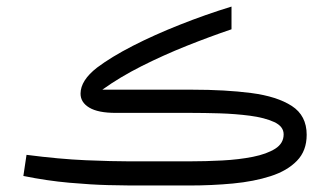

<svg xmlns="http://www.w3.org/2000/svg" viewBox="-20 -570 1014 590"><path d="M562 0H381.8Q363.3 0 312.3 -1.2Q261.2 -2.4 192.6 -8.5Q124 -14.6 51.8 -29.3L61.5 -94.2Q162.6 -81.1 243.9 -77.6Q325.2 -74.2 377 -74.2H561.5Q611.8 -74.2 663.1 -76.9Q714.4 -79.6 757.1 -88.1Q799.8 -96.7 825.7 -113Q851.6 -129.4 851.6 -157.2Q851.6 -181.6 822.3 -195.1Q793 -208.5 748 -214.4Q703.1 -220.2 654.8 -221.7Q606.4 -223.1 568.4 -223.1H335.9Q281.2 -223.1 254.4 -239.3Q227.5 -255.4 227.5 -282.2Q227.5 -322.8 278.3 -362.3Q321.8 -395 387.9 -429Q454.1 -462.9 533 -494.1Q611.8 -525.4 691.4 -549.8V-480Q625 -457.5 553.5 -429Q481.9 -400.4 415 -366.7Q348.1 -333 294.4 -294.4H570.8Q672.4 -294.4 751.7 -284.2Q831.1 -273.9 876.7 -244.4Q922.4 -214.8 922.4 -155.8Q922.4 -106.4 892.3 -75.7Q862.3 -44.9 811.3 -28.6Q760.3 -12.2 695.8 -6.1Q631.3 0 562 0Z"/></svg>

Font: Vazirmatn UI FD Light
Style: Regular
Weight: 300
Designer: Saber Rastikerdar
Foundry: Saber Rastikerdar
Version: Version 33.003